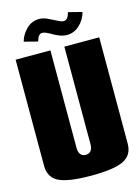

<svg xmlns="http://www.w3.org/2000/svg" viewBox="-134 -980 778 1065"><g transform="rotate(-15 255.0 -447.5)"><path d="M162.1 -785.2 84 -805.2Q95.2 -845.2 126 -875Q156.7 -904.8 199.2 -904.8Q221.2 -904.8 246.8 -893.1Q272.5 -881.3 294.4 -869.6Q316.4 -857.9 329.1 -857.9Q353 -857.9 363.8 -899.9L441.9 -879.9Q430.7 -837.4 399.2 -808.1Q367.7 -778.8 327.1 -778.8Q308.1 -778.8 287.4 -786.1Q266.6 -793.5 252 -802.5Q237.3 -811.5 221.4 -818.8Q205.6 -826.2 195.8 -826.2Q172.4 -826.2 162.1 -785.2ZM15.1 -720.2H214.8V-160.2Q214.8 -135.7 225.1 -122.8Q235.4 -109.9 254.9 -109.9Q274.4 -109.9 284.7 -122.8Q294.9 -135.7 294.9 -160.2V-720.2H495.1V-109.9Q495.1 -43.9 440.7 -17.1Q386.2 9.8 254.9 9.8Q123.5 9.8 69.3 -17.1Q15.1 -43.9 15.1 -109.9Z"/></g></svg>

Font: Mikodacs
Style: Regular
Weight: 400
Designer: gluk (gluksza@wp.pl)
Foundry: gluk (gluksza@wp.pl)
Version: Version 0.28